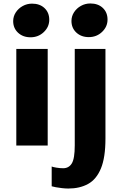

<svg xmlns="http://www.w3.org/2000/svg" viewBox="-20 -839 700 1107"><path d="M74 0V-557H255V0ZM156 -624Q112.5 -624 84.2 -650.2Q56 -676.5 56 -717Q56 -744.5 71 -767.5Q86 -790.5 110.8 -804.2Q135.5 -818 165 -818Q209.5 -818 236.8 -792.2Q264 -766.5 264 -725Q264 -684 232.5 -654Q201 -624 156 -624ZM278 235V121Q284 124 304.8 127.5Q325.5 131 344 131Q377 131 394 103.2Q411 75.5 411 -1V-557H588V-40Q588 69 562 132Q536 195 488 221.5Q440 248 374 248Q357.5 248 338 245.8Q318.5 243.5 302 240.5Q285.5 237.5 278 235ZM492 -625Q448.5 -625 420.2 -651.2Q392 -677.5 392 -718Q392 -745.5 407 -768.5Q422 -791.5 446.8 -805.2Q471.5 -819 501 -819Q545.5 -819 572.8 -793.2Q600 -767.5 600 -726Q600 -685 568.5 -655Q537 -625 492 -625Z"/></svg>

Font: Koeln Type Sans ExtraBold
Style: Regular
Weight: 800
Designer: Eben Sorkin
Foundry: Eben Sorkin
Version: Version 2.001